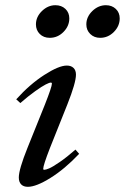

<svg xmlns="http://www.w3.org/2000/svg" viewBox="-20 -702 477 733"><path d="M362.3 -557.6Q339.4 -557.6 324.5 -572.3Q309.6 -586.9 309.6 -608.9Q309.6 -637.7 332.5 -659.9Q355.5 -682.1 384.3 -682.1Q407.2 -682.1 422.1 -668Q437 -653.8 437 -631.8Q437 -602.5 414.8 -580.1Q392.6 -557.6 362.3 -557.6ZM169.9 -557.6Q146.5 -557.6 131.8 -572.3Q117.2 -586.9 117.2 -608.9Q117.2 -637.7 140.1 -659.9Q163.1 -682.1 191.4 -682.1Q214.8 -682.1 229.7 -668Q244.6 -653.8 244.6 -631.8Q244.6 -602.5 222.4 -580.1Q200.2 -557.6 169.9 -557.6ZM86.4 11.2Q69.8 11.2 60.8 2Q51.8 -7.3 51.8 -24.4Q51.8 -55.2 85 -137.7L151.4 -302.7Q178.2 -370.6 178.2 -382.8Q178.2 -386.7 173.8 -386.7Q168.5 -386.7 154.5 -379.6Q140.6 -372.6 114.5 -354Q88.4 -335.4 57.6 -308.6L42 -322.8Q93.3 -379.9 148.9 -415.8Q204.6 -451.7 234.9 -451.7Q251.5 -451.7 260.7 -442.6Q270 -433.6 270 -417Q270 -386.2 237.3 -303.7L170.4 -136.2Q145 -70.8 145 -57.6Q145 -53.7 148.4 -53.7Q154.8 -53.7 168 -59.3Q181.2 -64.9 208.5 -83.7Q235.8 -102.5 268.1 -130.9L282.2 -114.7Q227.1 -56.6 172.6 -22.7Q118.2 11.2 86.4 11.2Z"/></svg>

Font: Elstob 10pt Medium
Style: Italic
Weight: 500
Italic angle: -20°
Designer: Peter S. Baker
Version: Version 1.015